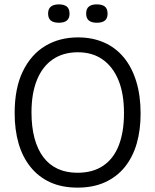

<svg xmlns="http://www.w3.org/2000/svg" viewBox="-20 -844 711 878"><path d="M335 14Q263 14 209.5 -10.5Q156 -35 119.5 -80.5Q83 -126 65 -188Q47 -250 47 -327Q47 -441 84.5 -518Q122 -595 187 -634Q252 -673 337 -673Q402 -673 455 -650Q508 -627 545.5 -582Q583 -537 603 -472Q623 -407 623 -325Q623 -249 605 -187Q587 -125 550.5 -80Q514 -35 460 -10.5Q406 14 335 14ZM334 -54Q405 -54 452.5 -86.5Q500 -119 523.5 -180Q547 -241 547 -327Q547 -415 522 -476.5Q497 -538 450 -571.5Q403 -605 336 -605Q269 -605 221.5 -572.5Q174 -540 149 -478.5Q124 -417 124 -330Q124 -263 138 -211.5Q152 -160 178.5 -125Q205 -90 244 -72Q283 -54 334 -54ZM423 -740Q399 -740 386.5 -750Q374 -760 374 -782Q374 -804 386.5 -814Q399 -824 422 -824Q447 -824 459.5 -814Q472 -804 472 -781Q472 -760 459.5 -750Q447 -740 423 -740ZM250 -740Q225 -740 212.5 -750Q200 -760 200 -782Q200 -804 213 -814Q226 -824 249 -824Q273 -824 285.5 -814Q298 -804 298 -781Q298 -760 285.5 -750Q273 -740 250 -740Z"/></svg>

Font: Bricolage Grotesque 72pt Light
Style: Regular
Weight: 300
Designer: Mathieu Triay
Foundry: Atelier Triay
Version: Version 1.001;gftools[0.9.33.dev8+g029e19f]